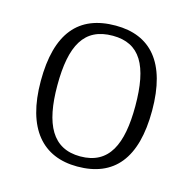

<svg xmlns="http://www.w3.org/2000/svg" viewBox="-87 -631 729 728"><g transform="rotate(15 278.0 -267.0)"><path d="M277 10C421 10 497 -80 497 -268C497 -457 417 -544 281 -544C135 -544 60 -455 60 -268C60 -80 142 10 277 10ZM278 -30C169 -30 125 -115 125 -268C125 -425 168 -504 280 -504C387 -504 431 -427 431 -268C431 -118 391 -30 278 -30Z"/></g></svg>

Font: Noto Serif Ethiopic Light
Style: Regular
Weight: 300
Designer: Monotype Design Team
Foundry: Monotype Imaging Inc.
Version: Version 2.102